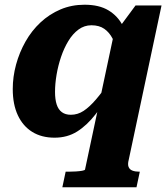

<svg xmlns="http://www.w3.org/2000/svg" viewBox="-20 -570 712 813"><path d="M244 223 258 157H271Q286 157 301.5 156Q317 155 328 153Q339 151 340 148L463 -430L469 -432L554 -547H664L525 107Q520 126 524.5 137Q529 148 541 152.5Q553 157 570 157H572L558 223ZM526 -368 477 -345Q470 -381 456.5 -407Q443 -433 421.5 -448Q400 -463 367 -463Q337 -463 312.5 -445Q288 -427 269.5 -396.5Q251 -366 238.5 -329Q226 -292 219.5 -253.5Q213 -215 213 -181Q213 -149 220 -127.5Q227 -106 242 -95Q257 -84 280 -84Q309 -84 334 -100.5Q359 -117 386.5 -149Q414 -181 447 -230L460 -199Q422 -134 385 -86.5Q348 -39 306.5 -13Q265 13 211 13Q156 13 116.5 -11.5Q77 -36 55.5 -82Q34 -128 34 -193Q34 -245 48 -296.5Q62 -348 88 -394Q114 -440 151.5 -475Q189 -510 236 -530Q283 -550 338 -550Q400 -550 439.5 -526Q479 -502 500 -461Q521 -420 526 -368Z"/></svg>

Font: Roboto Serif 20pt
Style: Bold Italic
Weight: 700
Italic angle: -10°
Version: Version 1.007